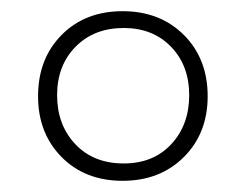

<svg xmlns="http://www.w3.org/2000/svg" viewBox="-20 -744 440 343"><path d="M199 -421Q132 -421 90 -463.5Q48 -506 48 -572Q48 -639 90 -681.5Q132 -724 199 -724Q266 -724 308.5 -681.5Q351 -639 351 -572Q351 -506 308.5 -463.5Q266 -421 199 -421ZM201 -452Q254 -452 286 -486.5Q318 -521 318 -574Q318 -627 285.5 -660.5Q253 -694 201 -694Q148 -694 115 -660.5Q82 -627 82 -574Q82 -521 114.5 -486.5Q147 -452 201 -452Z"/></svg>

Font: Noto Serif Malayalam ExtraLight
Style: Regular
Weight: 200
Designer: Indian type Foundry, Jelle Bosma, Monotype Design Team
Foundry: Monotype Imaging Inc.
Version: Version 2.104; ttfautohint (v1.8.4.7-5d5b)